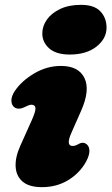

<svg xmlns="http://www.w3.org/2000/svg" viewBox="-20 -757 460 792"><path d="M267.5 -532Q212 -532 183.2 -557.2Q154.5 -582.5 154.5 -619Q154.5 -649.5 173.5 -676.2Q192.5 -703 228.2 -720Q264 -737 314 -737Q369 -737 394.2 -710Q419.5 -683 419.5 -643Q419.5 -597.5 378 -564.8Q336.5 -532 267.5 -532ZM274.5 -209Q250.5 -155 279.5 -155Q285.5 -155 290.2 -156.5Q295 -158 304.5 -163Q323.5 -174 338.5 -161Q348.5 -152.5 348.8 -134.5Q349 -116.5 335.5 -91Q309.5 -43.5 261.8 -14.2Q214 15 153 15Q100 15 73.2 -8Q46.5 -31 44.5 -69.8Q42.5 -108.5 63.5 -155L111 -261Q128 -299 126.2 -312Q124.5 -325 109.5 -325Q103 -325 96.8 -322.2Q90.5 -319.5 81 -315Q67.5 -308.5 57.2 -308.8Q47 -309 40 -314Q27.5 -322.5 27 -341.5Q26.5 -360.5 42 -383Q70 -424 121.8 -454.5Q173.5 -485 231.5 -485Q304 -485 328.2 -435.5Q352.5 -386 315 -301Z"/></svg>

Font: Fraunces 9pt S100 Black
Style: Italic
Weight: 900
Italic angle: -16°
Version: Version 1.000; ttfautohint (v1.8.3)